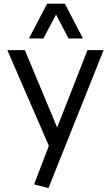

<svg xmlns="http://www.w3.org/2000/svg" viewBox="-20 -794 592 1017"><path d="M236.8 202.1 160.6 182.6 238.8 -21.5 19 -528.3H111.8L282.7 -118.7L443.4 -528.3H528.8ZM133.3 -590.3 229.5 -774.4H323.7L419.4 -590.3H342.8L276.9 -716.8L210 -590.3Z"/></svg>

Font: Comme
Style: Regular
Weight: 400
Designer: Vernon Adams
Foundry: Vernon Adams
Version: Version 1.000;gftools[0.9.27]